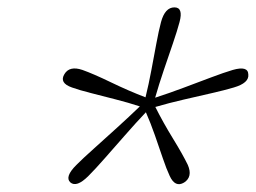

<svg xmlns="http://www.w3.org/2000/svg" viewBox="-20 -784 677 508"><path d="M214 -318.5Q182.5 -287 166 -301.5Q150.5 -316 182 -347.5Q200 -365.5 228.8 -391.2Q257.5 -417 289.5 -446Q321.5 -475 350 -502.5Q319.5 -512.5 285.2 -521.2Q251 -530 220.5 -537.8Q190 -545.5 170.5 -552.5Q136 -564.5 150.5 -588Q164 -610.5 198 -599Q227.5 -588.5 274 -566Q320.5 -543.5 365 -526.5Q373.5 -561 380.5 -598.5Q387.5 -636 393.8 -669.5Q400 -703 406 -725.5Q416.5 -764.5 441.5 -764.5Q465.5 -764.5 455 -725.5Q449 -703 437.5 -669.2Q426 -635.5 413.2 -598Q400.5 -560.5 390.5 -525.5Q426 -537 464.8 -551.5Q503.5 -566 538 -579Q572.5 -592 596 -599Q636.5 -610.5 637 -587Q639.5 -564.5 598.5 -552.5Q575 -545.5 540 -537.5Q505 -529.5 466 -520.5Q427 -511.5 391 -501Q411.5 -460 437.8 -417.2Q464 -374.5 477 -347.5Q490.5 -316 467 -301Q443.5 -287 429 -318.5Q420.5 -336.5 410.8 -365.2Q401 -394 389.8 -426.2Q378.5 -458.5 366 -487Q339 -458.5 310.8 -426.2Q282.5 -394 257.2 -365.2Q232 -336.5 214 -318.5Z"/></svg>

Font: Fraunces 9pt S100 Thin
Style: Italic
Weight: 100
Italic angle: -16°
Version: Version 1.000; ttfautohint (v1.8.3)